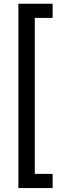

<svg xmlns="http://www.w3.org/2000/svg" viewBox="-20 -832 305 1005"><path d="M255.4 -738.3V-812.5H76.2V152.3H255.4V78.1H162.1V-738.3Z"/></svg>

Font: Vazirmatn NL
Style: Regular
Weight: 400
Designer: Saber Rastikerdar
Foundry: Saber Rastikerdar
Version: Version 33.003